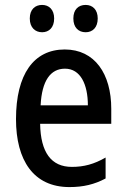

<svg xmlns="http://www.w3.org/2000/svg" viewBox="-20 -750 513 780"><path d="M101 -675C101 -638 123 -619 151 -619C179 -619 200 -638 200 -675C200 -711 179 -730 151 -730C123 -730 101 -712 101 -675ZM278 -675C278 -638 299 -619 328 -619C356 -619 377 -638 377 -675C377 -711 356 -730 328 -730C299 -730 278 -712 278 -675ZM243 -549C117 -549 45 -448 45 -266C45 -99 116 10 262 10C319 10 364 -1 409 -25V-110C362 -83 321 -72 272 -72C188 -72 145 -131 143 -247H432V-308C432 -450 365 -549 243 -549ZM244 -471C307 -471 337 -407 337 -322H145C150 -422 185 -471 244 -471Z"/></svg>

Font: Noto Sans Khmer UI Condensed Medium
Style: Regular
Weight: 500
Width: 3
Designer: Danh Hong and the Monotype Design Team
Foundry: Monotype Imaging Inc.
Version: Version 2.002